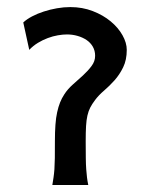

<svg xmlns="http://www.w3.org/2000/svg" viewBox="-20 -528 428 548"><path d="M46.4 -463.9Q56.2 -473.1 71.5 -481.2Q86.9 -489.3 105 -495.1Q123 -501 142.6 -504.4Q162.1 -507.8 180.7 -507.8Q215.3 -507.8 244.9 -496.3Q274.4 -484.9 295.9 -467Q317.4 -449.2 329.6 -427.5Q341.8 -405.8 341.8 -385.7Q341.8 -356.9 331.5 -335.9Q321.3 -314.9 306.9 -298.8Q292.5 -282.7 277.1 -269.5Q261.7 -256.3 251.5 -242.7Q242.7 -231 237.5 -220.9Q232.4 -210.9 229.5 -198.2Q226.6 -185.5 225.6 -168.2Q224.6 -150.9 224.6 -124.5Q224.6 -95.7 224.9 -76.9Q225.1 -58.1 226.1 -44.9Q227.1 -31.7 228.3 -21.7Q229.5 -11.7 231.9 0H129.4Q131.3 -11.7 132.8 -21.7Q134.3 -31.7 135.3 -44.9Q136.2 -58.1 136.5 -76.9Q136.7 -95.7 136.7 -124.5Q136.7 -151.4 138.2 -171.6Q139.6 -191.9 143.1 -207.5Q146.5 -223.1 151.4 -235.4Q156.2 -247.6 163.6 -258.8Q172.9 -273.4 187.7 -286.6Q202.6 -299.8 216.8 -312.7Q231 -325.7 241.2 -339.4Q251.5 -353 251.5 -368.7Q251.5 -383.3 244.9 -394.8Q238.3 -406.2 227.1 -413.8Q215.8 -421.4 201.4 -425.5Q187 -429.7 170.9 -429.7Q159.2 -429.7 145 -427.2Q130.9 -424.8 116.5 -419.4Q102.1 -414.1 88.4 -405.8Q74.7 -397.5 63.5 -385.7Z"/></svg>

Font: Andika APac
Style: Regular
Weight: 400
Designer: Victor Gaultney, Annie Olsen, Julie Remington, Don Collingsworth, Eric Hays, Becca Hirsbrunner
Foundry: SIL International
Version: Version 5.000